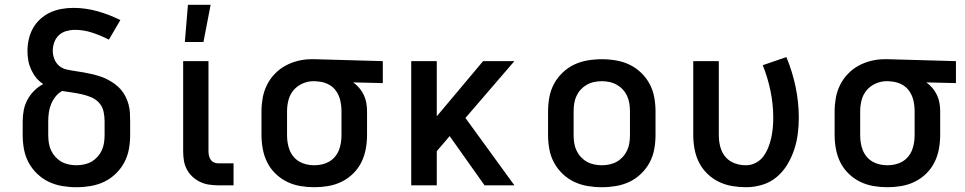

<svg xmlns="http://www.w3.org/2000/svg" viewBox="-20 -776 4040 804"><path d="M300 8Q270 8 240.5 3Q211 -2 184.5 -14.5Q158 -27 136 -48Q114 -69 100 -95Q86 -121 80.5 -150.5Q75 -180 75 -210V-268Q75 -292 79.5 -315Q84 -338 95 -358.5Q106 -379 123 -396Q140 -413 161 -424Q144 -435 131.5 -450.5Q119 -466 110.5 -484.5Q102 -503 98.5 -522.5Q95 -542 95 -562Q95 -587 100.5 -611.5Q106 -636 118 -657.5Q130 -679 148.5 -696Q167 -713 189.5 -723.5Q212 -734 237 -738.5Q262 -743 287 -743Q338 -743 388 -729Q438 -715 484 -692L436 -610Q403 -627 367 -639Q331 -651 294 -651Q276 -651 258 -646Q240 -641 227 -629Q214 -617 207.5 -599.5Q201 -582 201 -564Q201 -546 207.5 -529Q214 -512 227.5 -500.5Q241 -489 259 -485Q277 -481 294.5 -478.5Q312 -476 329 -473Q346 -470 363.5 -466Q381 -462 398 -456.5Q415 -451 430.5 -443Q446 -435 460.5 -424.5Q475 -414 486.5 -400.5Q498 -387 506 -371Q514 -355 518.5 -338Q523 -321 524 -303.5Q525 -286 525 -268V-210Q525 -180 519.5 -150.5Q514 -121 500 -95Q486 -69 464 -48Q442 -27 415.5 -14.5Q389 -2 359.5 3Q330 8 300 8ZM300 -84Q316 -84 332.5 -87.5Q349 -91 363 -99Q377 -107 388 -119Q399 -131 406 -146Q413 -161 415.5 -177.5Q418 -194 418 -210V-268Q418 -289 413.5 -309.5Q409 -330 395 -345.5Q381 -361 361.5 -369Q342 -377 321.5 -381.5Q301 -386 280.5 -389Q260 -392 240 -395Q224 -386 212.5 -371.5Q201 -357 194 -340Q187 -323 184.5 -304.5Q182 -286 182 -268V-210Q182 -194 184.5 -177.5Q187 -161 194 -146Q201 -131 212 -119Q223 -107 237 -99Q251 -91 267.5 -87.5Q284 -84 300 -84Z M958 0H894Q874 0 854.5 -3Q835 -6 817.5 -14.5Q800 -23 785.5 -36.5Q771 -50 762 -67.5Q753 -85 750 -104Q747 -123 747 -143V-520H853V-143Q853 -134 855 -124.5Q857 -115 862 -107.5Q867 -100 875.5 -96Q884 -92 894 -92H958ZM754 -600 767 -756H862L832 -600Z M1296 8Q1267 8 1237.5 3Q1208 -2 1181.5 -15Q1155 -28 1133.5 -49Q1112 -70 1099 -96Q1086 -122 1080.5 -151.5Q1075 -181 1075 -210V-310Q1075 -338 1080 -366Q1085 -394 1097.5 -419.5Q1110 -445 1130 -466Q1150 -487 1174.5 -500.5Q1199 -514 1227 -521Q1255 -528 1283 -528H1300L1583 -520V-428L1459 -431Q1473 -421 1484.5 -407.5Q1496 -394 1503.5 -378Q1511 -362 1514 -345Q1517 -328 1517 -310V-210Q1517 -181 1511.5 -151.5Q1506 -122 1493 -96Q1480 -70 1458.5 -49Q1437 -28 1410.5 -15Q1384 -2 1354.5 3Q1325 8 1296 8ZM1296 -84Q1312 -84 1328 -87.5Q1344 -91 1358 -99Q1372 -107 1382.5 -119.5Q1393 -132 1399 -147Q1405 -162 1407.5 -178Q1410 -194 1410 -210V-310Q1410 -333 1405 -355Q1400 -377 1387 -395.5Q1374 -414 1353 -424Q1332 -434 1309 -435L1300 -436H1292Q1269 -436 1246.5 -426Q1224 -416 1209 -398Q1194 -380 1188 -357Q1182 -334 1182 -310V-210Q1182 -194 1184.5 -178Q1187 -162 1193 -147Q1199 -132 1209.5 -119.5Q1220 -107 1234 -99Q1248 -91 1264 -87.5Q1280 -84 1296 -84Z M1702 0V-520H1809V-289L2003 -520H2134L1929 -282L2134 0H2009L1863 -206L1809 -143V0Z M2500 8Q2470 8 2440.5 3Q2411 -2 2384.5 -14.5Q2358 -27 2336 -48Q2314 -69 2300 -95Q2286 -121 2280.5 -150.5Q2275 -180 2275 -210V-310Q2275 -340 2280.5 -369.5Q2286 -399 2300 -425Q2314 -451 2336 -472Q2358 -493 2384.5 -505.5Q2411 -518 2440.5 -523Q2470 -528 2500 -528Q2530 -528 2559.5 -523Q2589 -518 2615.5 -505.5Q2642 -493 2664 -472Q2686 -451 2700 -425Q2714 -399 2719.5 -369.5Q2725 -340 2725 -310V-210Q2725 -180 2719.5 -150.5Q2714 -121 2700 -95Q2686 -69 2664 -48Q2642 -27 2615.5 -14.5Q2589 -2 2559.5 3Q2530 8 2500 8ZM2500 -84Q2516 -84 2532.5 -87.5Q2549 -91 2563 -99Q2577 -107 2588 -119Q2599 -131 2606 -146Q2613 -161 2615.5 -177.5Q2618 -194 2618 -210V-310Q2618 -326 2615.5 -342.5Q2613 -359 2606 -374Q2599 -389 2588 -401Q2577 -413 2563 -421Q2549 -429 2532.5 -432.5Q2516 -436 2500 -436Q2484 -436 2467.5 -432.5Q2451 -429 2437 -421Q2423 -413 2412 -401Q2401 -389 2394 -374Q2387 -359 2384.5 -342.5Q2382 -326 2382 -310V-210Q2382 -194 2384.5 -177.5Q2387 -161 2394 -146Q2401 -131 2412 -119Q2423 -107 2437 -99Q2451 -91 2467.5 -87.5Q2484 -84 2500 -84Z M3104 8Q3075 8 3045.5 3Q3016 -2 2989.5 -15Q2963 -28 2941.5 -49Q2920 -70 2907 -96Q2894 -122 2888.5 -151.5Q2883 -181 2883 -210V-520H2990V-210Q2990 -194 2992.5 -178Q2995 -162 3001 -147Q3007 -132 3017.5 -119.5Q3028 -107 3042 -99Q3056 -91 3072 -87.5Q3088 -84 3104 -84Q3125 -84 3144.5 -94Q3164 -104 3176.5 -121Q3189 -138 3197 -158Q3205 -178 3209.5 -198.5Q3214 -219 3216 -240Q3218 -261 3218 -283Q3218 -339 3206.5 -395Q3195 -451 3174 -503L3273 -537Q3298 -477 3311.5 -412.5Q3325 -348 3325 -283Q3325 -248 3320.5 -214Q3316 -180 3305 -147.5Q3294 -115 3276 -85.5Q3258 -56 3231.5 -34Q3205 -12 3171.5 -2Q3138 8 3104 8Z M3696 8Q3667 8 3637.5 3Q3608 -2 3581.5 -15Q3555 -28 3533.5 -49Q3512 -70 3499 -96Q3486 -122 3480.5 -151.5Q3475 -181 3475 -210V-310Q3475 -338 3480 -366Q3485 -394 3497.5 -419.5Q3510 -445 3530 -466Q3550 -487 3574.5 -500.5Q3599 -514 3627 -521Q3655 -528 3683 -528H3700L3983 -520V-428L3859 -431Q3873 -421 3884.5 -407.5Q3896 -394 3903.5 -378Q3911 -362 3914 -345Q3917 -328 3917 -310V-210Q3917 -181 3911.5 -151.5Q3906 -122 3893 -96Q3880 -70 3858.5 -49Q3837 -28 3810.5 -15Q3784 -2 3754.5 3Q3725 8 3696 8ZM3696 -84Q3712 -84 3728 -87.5Q3744 -91 3758 -99Q3772 -107 3782.5 -119.5Q3793 -132 3799 -147Q3805 -162 3807.5 -178Q3810 -194 3810 -210V-310Q3810 -333 3805 -355Q3800 -377 3787 -395.5Q3774 -414 3753 -424Q3732 -434 3709 -435L3700 -436H3692Q3669 -436 3646.5 -426Q3624 -416 3609 -398Q3594 -380 3588 -357Q3582 -334 3582 -310V-210Q3582 -194 3584.5 -178Q3587 -162 3593 -147Q3599 -132 3609.5 -119.5Q3620 -107 3634 -99Q3648 -91 3664 -87.5Q3680 -84 3696 -84Z"/></svg>

Font: Iosevka Aile Semibold
Style: Regular
Weight: 600
Designer: Belleve Invis
Foundry: Belleve Invis
Version: Version 31.1.0; ttfautohint (v1.8.4)